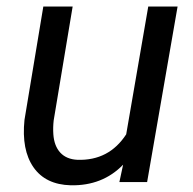

<svg xmlns="http://www.w3.org/2000/svg" viewBox="-20 -548 580 578"><path d="M350.6 -52.2Q288.6 11.7 192.9 9.8Q117.2 7.8 80.8 -44.4Q44.4 -96.7 53.7 -187L110.4 -528.3H198.7L141.6 -185.5Q139.2 -164.1 140.6 -143.6Q143.1 -108.4 161.6 -88.4Q180.2 -68.4 213.4 -66.9Q308.1 -64 359.9 -143.6L426.3 -528.3H514.6L422.9 0H339.4Z"/></svg>

Font: RobotoDraft
Style: Italic
Weight: 400
Italic angle: -12°
Version: Version 2.001101; 2014